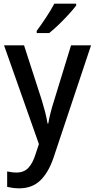

<svg xmlns="http://www.w3.org/2000/svg" viewBox="-20 -786 517 1046"><path d="M2 -539H111L208 -239Q218 -206 226 -175Q234 -144 239 -113H243Q247 -139 255.5 -172Q264 -205 275 -239L367 -539H476L271 75Q243 156 198.5 198Q154 240 85 240Q65 240 48.5 237.5Q32 235 19 232V148Q29 150 42.5 152Q56 154 70 154Q110 154 134 129Q158 104 173 56L192 -1ZM395 -756Q381 -737 355 -708.5Q329 -680 300 -652Q271 -624 248 -606H180V-618Q204 -650 231 -691Q258 -732 276 -766H395Z"/></svg>

Font: Noto Sans Kannada SemiCondensed Medium
Style: Regular
Weight: 500
Width: 4
Designer: Jelle Bosma - Monotype Design Team
Foundry: Monotype Imaging Inc.
Version: Version 2.005; ttfautohint (v1.8.4.7-5d5b)